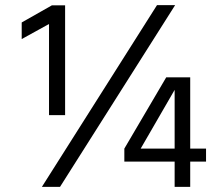

<svg xmlns="http://www.w3.org/2000/svg" viewBox="-20 -732 872 752"><path d="M215 0H144L595 -712H666ZM235 -281H172V-638L65 -579V-644L183 -711H235ZM531 -150H664V-380ZM725 0H664V-99H467V-150L631 -429H725V-150H787V-99H725Z"/></svg>

Font: Hind Guntur
Style: Regular
Weight: 400
Version: Version 1.000;PS 1.0;hotconv 1.0.86;makeotf.lib2.5.63406; tt